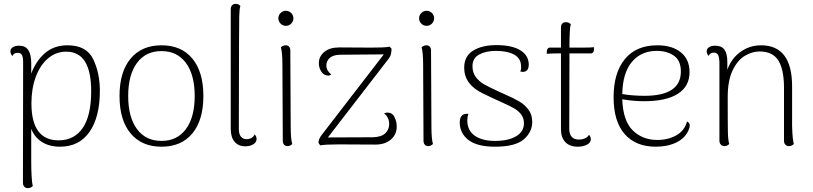

<svg xmlns="http://www.w3.org/2000/svg" viewBox="-20 -749 4217 996"><path d="M498 -278Q498 -142 444.5 -65Q391 12 291 12Q236 12 197.5 -12.5Q159 -37 142 -81V93Q142 127 144 164.5Q146 202 150 216Q139 227 125 227Q113 227 106 219.5Q99 212 99 199L100 -425Q100 -453 93.5 -464Q87 -475 71 -475Q52 -475 44 -458Q34 -471 34 -483Q34 -496 46.5 -504Q59 -512 79 -512Q112 -512 127 -489Q142 -466 142 -421V-367Q167 -434 214 -474Q261 -514 330 -514Q429 -514 463.5 -442Q498 -370 498 -278ZM453 -276Q453 -481 324 -481Q270 -481 229 -446Q188 -411 165.5 -350Q143 -289 143 -213Q143 -21 284 -21Q365 -21 409 -85Q453 -149 453 -276Z M600 -251Q600 -376 657.5 -445Q715 -514 818 -514Q921 -514 978 -445Q1035 -376 1035 -251Q1035 -126 978 -57Q921 12 818 12Q715 12 657.5 -57Q600 -126 600 -251ZM990 -251Q990 -361 944.5 -422.5Q899 -484 818 -484Q736 -484 690.5 -422.5Q645 -361 645 -251Q645 -141 690.5 -79.5Q736 -18 818 -18Q899 -18 944.5 -79.5Q990 -141 990 -251Z M1177 -80V-701Q1177 -714 1184 -721.5Q1191 -729 1202 -729Q1218 -729 1227 -718Q1222 -704 1221 -664Q1220 -624 1220 -522L1219 -80Q1219 -54 1229.5 -40.5Q1240 -27 1259 -27Q1273 -27 1284.5 -33.5Q1296 -40 1301 -52Q1311 -41 1311 -28Q1311 -11 1294 -0.5Q1277 10 1253 10Q1217 10 1197 -13.5Q1177 -37 1177 -80Z M1424 -654Q1424 -670 1435.5 -681.5Q1447 -693 1463 -693Q1479 -693 1490.5 -681.5Q1502 -670 1502 -654Q1502 -638 1490.5 -626.5Q1479 -615 1463 -615Q1447 -615 1435.5 -626.5Q1424 -638 1424 -654ZM1496 -2Q1485 9 1471 9Q1460 9 1453.5 1.5Q1447 -6 1447 -19L1445 -412Q1445 -477 1437 -504Q1450 -514 1462 -514Q1473 -514 1479.5 -507Q1486 -500 1486 -487L1488 -94Q1488 -27 1496 -2Z M2038 -93Q2038 -51 2007.5 -25Q1977 1 1927 1L1737 0Q1670 0 1641 5L1632 -8Q1632 -27 1648 -48L1971 -467L1744 -465Q1707 -464 1690 -448Q1673 -432 1673 -409Q1673 -383 1698 -363Q1691 -356 1681 -357Q1659 -358 1646.5 -378Q1634 -398 1634 -421Q1634 -456 1662 -479.5Q1690 -503 1740 -503L1906 -502Q1939 -502 1964 -503Q1989 -504 2001 -507L2011 -497Q2011 -481 2008 -468.5Q2005 -456 1995 -443L1681 -36L1914 -37Q1958 -38 1978.5 -57.5Q1999 -77 1999 -106Q1999 -123 1991.5 -138Q1984 -153 1972 -161Q1986 -166 1992 -165Q2016 -164 2027 -141Q2038 -118 2038 -93Z M2154 -654Q2154 -670 2165.5 -681.5Q2177 -693 2193 -693Q2209 -693 2220.5 -681.5Q2232 -670 2232 -654Q2232 -638 2220.5 -626.5Q2209 -615 2193 -615Q2177 -615 2165.5 -626.5Q2154 -638 2154 -654ZM2226 -2Q2215 9 2201 9Q2190 9 2183.5 1.5Q2177 -6 2177 -19L2175 -412Q2175 -477 2167 -504Q2180 -514 2192 -514Q2203 -514 2209.5 -507Q2216 -500 2216 -487L2218 -94Q2218 -27 2226 -2Z M2365 -113Q2365 -164 2410 -158Q2404 -142 2404 -123Q2405 -71 2443.5 -44.5Q2482 -18 2548 -18Q2616 -18 2657 -42Q2698 -66 2698 -109Q2698 -137 2683 -156Q2668 -175 2646 -187.5Q2624 -200 2584 -218Q2556 -230 2542 -237Q2533 -241 2484.5 -264.5Q2436 -288 2412 -321Q2388 -354 2388 -398Q2388 -458 2434.5 -486.5Q2481 -515 2555 -515Q2636 -515 2679.5 -488Q2723 -461 2723 -413Q2723 -386 2704 -378Q2698 -376 2693 -376Q2689 -376 2679 -378Q2685 -392 2683 -407Q2682 -446 2647.5 -465.5Q2613 -485 2552 -485Q2500 -485 2465.5 -466Q2431 -447 2431 -406Q2431 -372 2448.5 -349Q2466 -326 2489.5 -312.5Q2513 -299 2565 -275L2598 -260Q2646 -239 2674 -222.5Q2702 -206 2721.5 -180Q2741 -154 2741 -117Q2741 -64 2697 -26Q2653 12 2548 12Q2455 12 2410 -23Q2365 -58 2365 -113Z M3062 -504 3061 -488Q3060 -481 3056 -476.5Q3052 -472 3047 -472H2934V-428L2933 -80Q2933 -54 2945.5 -39.5Q2958 -25 2983 -25Q3000 -25 3015 -31.5Q3030 -38 3035 -50Q3045 -39 3045 -27Q3045 -9 3025 1.5Q3005 12 2976 12Q2936 12 2913 -11.5Q2890 -35 2890 -78V-472H2876Q2842 -472 2816 -470L2817 -486Q2818 -493 2822 -497.5Q2826 -502 2831 -502H2890V-607Q2890 -620 2897 -627Q2904 -634 2916 -634Q2929 -634 2941 -624Q2934 -602 2934 -502H3002Q3042 -502 3062 -504Z M3558 -98Q3558 -86 3552 -74Q3534 -32 3488.5 -10Q3443 12 3382 12Q3278 12 3220.5 -53.5Q3163 -119 3163 -245Q3163 -371 3221.5 -442.5Q3280 -514 3390 -514Q3467 -514 3512 -477.5Q3557 -441 3557 -375Q3557 -301 3496.5 -262.5Q3436 -224 3322 -224Q3265 -224 3208 -234Q3212 -122 3262.5 -72.5Q3313 -23 3390 -23Q3446 -23 3488.5 -47Q3531 -71 3544 -119Q3558 -112 3558 -98ZM3208 -261Q3262 -252 3324 -252Q3512 -252 3512 -378Q3512 -435 3476 -460Q3440 -485 3387 -485Q3306 -485 3258 -428Q3210 -371 3208 -261Z M4098 -2Q4087 9 4073 9Q4061 9 4054 1.5Q4047 -6 4047 -19V-299Q4046 -392 4016.5 -437Q3987 -482 3920 -482Q3882 -482 3844 -459.5Q3806 -437 3780.5 -384Q3755 -331 3755 -246Q3755 -101 3756 -61Q3757 -21 3763 -2Q3752 9 3738 9Q3726 9 3719 1Q3712 -7 3712 -20V-426Q3711 -454 3704.5 -465Q3698 -476 3683 -476Q3664 -476 3656 -459Q3646 -470 3646 -483Q3646 -496 3658 -504Q3670 -512 3690 -512Q3723 -512 3738 -491.5Q3753 -471 3753 -428V-387Q3774 -446 3821.5 -480Q3869 -514 3928 -514Q4089 -514 4089 -301V-94Q4091 -25 4098 -2Z"/></svg>

Font: Arima Madurai ExtraLight
Style: Regular
Weight: 275
Designer: Joana Correia and Natanael Gama
Foundry: NDISCOVER
Version: Version 1.020